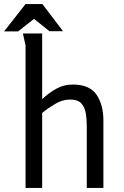

<svg xmlns="http://www.w3.org/2000/svg" viewBox="-44 -927 611 947"><path d="M164 -762V-438Q196 -468 233 -489Q270 -510 315 -510Q398 -510 432 -460Q466 -410 466 -333V0H384V-306Q384 -337 379.5 -366.5Q375 -396 358 -416Q341 -436 301 -436Q264 -436 228 -414.5Q192 -393 164 -370V0H82V-703L69 -762ZM124 -834 45 -772H-24L82 -907H165L267 -773H200Z"/></svg>

Font: Rosario Light
Style: Regular
Weight: 300
Designer: Hector Gatti
Foundry: Omnibus Type
Version: Version 1.101; ttfautohint (v1.8.1.43-b0c9)